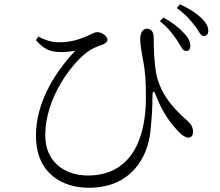

<svg xmlns="http://www.w3.org/2000/svg" viewBox="-20 -839 1040 908"><path d="M815 -652C834 -624 842 -599 859 -598C871 -597 879 -604 880 -619C881 -639 873 -659 849 -683C828 -707 799 -730 753 -756L736 -739C776 -707 796 -679 815 -652ZM898 -721C919 -696 927 -670 941 -669C955 -668 964 -676 965 -691C966 -711 956 -731 931 -755C908 -777 879 -796 831 -819L816 -801C859 -770 877 -748 898 -721ZM150 -649C189 -605 217 -595 258 -593C289 -592 313 -595 336 -599C230 -487 150 -345 150 -198C150 -15 279 49 400 49C599 49 677 -93 691 -214C699 -284 701 -345 701 -383C701 -412 708 -413 718 -386C751 -301 790 -252 826 -215C842 -197 860 -188 873 -188C887 -188 893 -203 893 -217C892 -242 880 -255 867 -267C824 -306 742 -377 719 -490C709 -544 707 -610 707 -660C707 -686 697 -703 676 -703C657 -704 643 -687 643 -652C643 -626 652 -583 656 -557C668 -498 670 -447 670 -376C670 -175 596 -9 395 -9C290 -9 194 -70 194 -199C194 -377 319 -533 379 -582C411 -610 443 -620 467 -629C483 -636 488 -643 488 -652C488 -666 464 -687 440 -687C428 -687 420 -681 388 -667C351 -651 312 -639 258 -639C225 -639 194 -649 161 -666Z"/></svg>

Font: Noto Serif CJK KR Light
Style: Regular
Weight: 300
Designer: Ryoko NISHIZUKA 西塚涼子 (kana & ideographs); Frank Grießhammer (Latin, Greek & Cyrillic); Wenlong ZHANG 张文龙 (bopomofo); San
Foundry: Adobe
Version: Version 2.001;hotconv 1.1.0;makeotfexe 2.6.0